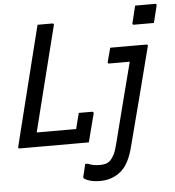

<svg xmlns="http://www.w3.org/2000/svg" viewBox="-63 -819 1009 1105"><g transform="rotate(-5 441.5 -267.0)"><path d="M759 -761H874Q885 -761 882 -750L858 -652H743Q732 -652 735 -663ZM26 0Q15 0 18 -11Q55 -158 91.5 -306Q128 -454 165 -601Q171 -626 177.5 -650.5Q184 -675 190 -700H275Q280 -700 282.5 -696.5Q285 -693 283 -689Q245 -538 207 -386.5Q169 -235 131 -83H359Q365 -106 370.5 -129Q376 -152 382 -174H458Q469 -174 467 -163Q457 -126 446 -82Q435 -38 425 0ZM803 -532Q815 -532 811 -521Q777 -389 740 -244Q703 -99 665 44Q640 146 589.5 186.5Q539 227 472 227Q438 227 414.5 220.5Q391 214 380 205Q374 201 376 193Q381 175 385 158Q389 141 393 122H409Q425 129 440.5 132Q456 135 478 135Q498 135 512.5 130.5Q527 126 540 113Q551 101 561 81.5Q571 62 581 22Q599 -48 619 -127Q639 -206 660 -287Q681 -368 700 -442H582Q570 -442 574 -453Q579 -472 584.5 -492.5Q590 -513 595 -532Z"/></g></svg>

Font: Recursive Sn Lnr St
Style: Italic
Weight: 400
Italic angle: -15°
Version: Version 1.079;hotconv 1.0.112;makeotfexe 2.5.65598; ttfautoh